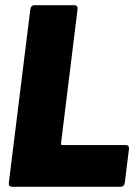

<svg xmlns="http://www.w3.org/2000/svg" viewBox="-20 -720 535 740"><path d="M14 -15 97 -685Q98 -692 102 -696Q106 -700 113 -700H266Q273 -700 276.5 -696Q280 -692 279 -685L215 -166Q215 -161 220 -161H464Q471 -161 474.5 -157Q478 -153 477 -146L461 -15Q460 -8 455.5 -4Q451 0 444 0H27Q20 0 16.5 -4Q13 -8 14 -15Z"/></svg>

Font: Barlow Semi Condensed Black
Style: Italic
Weight: 900
Width: 4
Italic angle: -7°
Designer: Jeremy Tribby
Foundry: Tribby Type
Version: Version 1.408